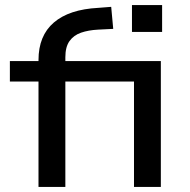

<svg xmlns="http://www.w3.org/2000/svg" viewBox="-20 -738 749 758"><path d="M132 0V-416H19V-497H157L132 -470V-501Q132 -597 192.5 -649Q253 -701 368 -707L419 -711L427 -624L367 -621Q329 -619 300 -609Q271 -599 254.5 -576Q238 -553 238 -512V-477L209 -497H615V0H509V-416H238V0ZM501 -612V-718H620V-612Z"/></svg>

Font: Nunito Sans 7pt SemiExpanded Medium
Style: Regular
Weight: 500
Width: 6
Designer: Vernon Adams
Foundry: Vernon Adams
Version: Version 3.101;gftools[0.9.27]